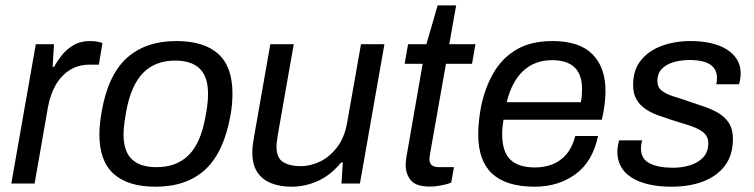

<svg xmlns="http://www.w3.org/2000/svg" viewBox="-20 -693 2849 725"><path d="M22.7 0 115.2 -526H183.8L178.8 -440.7H184.3Q196.5 -463.4 214.4 -485.6Q232.4 -507.8 258.2 -522.9Q284.1 -538 319.8 -538Q336 -538 348.6 -535.5Q361.2 -532.9 366.8 -530.4L353.4 -448.9H319Q275.6 -448.9 243.2 -428.3Q210.8 -407.7 190.1 -371.6Q169.4 -335.5 160.9 -287.3L110.7 0Z M566.8 12Q463.4 12 409.4 -36.3Q355.3 -84.6 355.3 -185.2Q355.3 -204.7 357.5 -226.2Q359.8 -247.6 363.8 -271Q387.8 -409.9 458.9 -474Q529.9 -538 645.7 -538Q750.1 -538 803.9 -489.7Q857.8 -441.4 857.8 -339.3Q857.8 -320.3 856 -299.4Q854.2 -278.5 849.8 -255Q824.8 -117 754.8 -52.5Q684.9 12 566.8 12ZM571.2 -61.8Q646.8 -61.8 692.6 -107.4Q738.4 -153.1 755.8 -252.3Q760.2 -274.9 762.2 -290.4Q764.1 -306 764.9 -317.4Q765.6 -328.7 765.6 -338.6Q765.6 -403.2 734.3 -433.7Q703 -464.2 641.4 -464.2Q566.1 -464.2 520.6 -418Q475.1 -371.8 456.8 -273.7Q452.8 -251.1 450.6 -235.1Q448.4 -219 447.4 -207.9Q446.4 -196.7 446.4 -186.8Q446.4 -121.7 477.7 -91.8Q509 -61.8 571.2 -61.8Z M1080.7 12Q1038.7 12 1005.1 -0.8Q971.5 -13.6 952.1 -42Q932.8 -70.3 932.8 -117Q932.8 -131.8 934.8 -147.4Q936.9 -163 940 -180.4L1000.7 -526H1089.2L1029.1 -184.3Q1027.5 -172.1 1025.8 -161Q1024 -149.9 1024 -140.3Q1024 -96.4 1049.2 -81Q1074.5 -65.6 1114.3 -65.6Q1153.1 -65.6 1189.9 -83.7Q1226.7 -101.9 1254.1 -138.6Q1281.4 -175.3 1290.8 -229.8L1343.1 -526H1431.6L1339.1 0H1269.4L1274.5 -79.3H1267.9Q1229.8 -32.4 1181.5 -10.2Q1133.2 12 1080.7 12Z M1603.5 11.5Q1550.9 11.5 1531.4 -12.1Q1511.8 -35.8 1511.8 -71.3Q1511.8 -78.4 1512.8 -85.9Q1513.8 -93.5 1514.8 -101L1576 -452.2H1508L1520.8 -526H1590.1L1632.5 -672.5H1702.4L1676.4 -526H1775.2L1762.4 -452.2H1664L1605.4 -121Q1604.4 -115.2 1602.9 -105.8Q1601.4 -96.4 1601.4 -92.6Q1601.4 -77.5 1610 -69.7Q1618.5 -61.8 1638 -61.8H1694.2L1683.8 -3.5Q1673.3 0.9 1659.3 4.2Q1645.2 7.5 1630.7 9.5Q1616.1 11.5 1603.5 11.5Z M1998.8 12Q1891.8 12 1838.8 -37Q1785.8 -86 1785.8 -184.9Q1785.8 -211.9 1788.8 -239.3Q1791.8 -266.6 1796.8 -292.1Q1811.8 -363.2 1844 -418.6Q1876.3 -474 1930.6 -506Q1984.9 -538 2066.2 -538Q2167.1 -538 2216.7 -488.7Q2266.4 -439.4 2266.4 -348.3Q2266.4 -325.3 2262.9 -297.1Q2259.4 -268.9 2252.3 -240.8H1881.1Q1878.7 -225.6 1877.4 -212.3Q1876.2 -199.1 1876.2 -186.8Q1876.2 -120.5 1906.8 -90.6Q1937.4 -60.7 2000.4 -60.7Q2035.2 -60.7 2065.5 -72.3Q2095.9 -83.9 2118.6 -110.3Q2141.3 -136.7 2152.3 -179.4H2238.3Q2217.7 -82.2 2152.9 -35.1Q2088 12 1998.8 12ZM1893.5 -307.1H2173.5Q2175.9 -320.7 2176.9 -332.9Q2177.8 -345.2 2177.8 -355.8Q2177.8 -411.6 2149.5 -438.7Q2121.2 -465.8 2065 -465.8Q1998.8 -465.8 1955.3 -424.9Q1911.8 -384.1 1893.5 -307.1Z M2515.4 12Q2466.4 12 2428.3 2.9Q2390.2 -6.2 2364 -23Q2337.8 -39.9 2324.5 -64.4Q2311.2 -89 2311.2 -119Q2311.2 -130.6 2313.2 -142.3Q2315.2 -153.9 2318.2 -163.2H2404.5Q2402.6 -155 2401.4 -147Q2400.2 -138.9 2400.2 -133.2Q2400.2 -92.7 2433.2 -76.2Q2466.3 -59.6 2520.1 -59.6Q2556.4 -59.6 2586.8 -69.3Q2617.2 -79 2635.8 -99.4Q2654.5 -119.9 2654.5 -152.1Q2654.5 -179.3 2633.9 -194.6Q2613.2 -209.9 2580.9 -220Q2548.6 -230.2 2513.3 -241Q2487.1 -249.5 2461.4 -259Q2435.7 -268.5 2415.3 -282.9Q2394.8 -297.2 2382.7 -318.8Q2370.6 -340.4 2370.6 -372.5Q2370.6 -428.6 2400 -465.1Q2429.4 -501.6 2478.7 -519.8Q2528 -538 2587.6 -538Q2628.2 -538 2662.8 -530.4Q2697.4 -522.8 2722.8 -507.3Q2748.2 -491.8 2762.5 -469Q2776.8 -446.3 2776.8 -416Q2776.8 -403.2 2774.5 -391.8Q2772.2 -380.4 2770.8 -374.8H2684.8Q2686.3 -381.6 2686.8 -387.4Q2687.3 -393.3 2687.3 -398.1Q2687.3 -423.4 2674.1 -438.4Q2660.9 -453.4 2638 -459.9Q2615.1 -466.4 2585.1 -466.4Q2550.1 -466.4 2522.3 -457.9Q2494.4 -449.4 2478.3 -432.1Q2462.2 -414.7 2462.2 -387.8Q2462.2 -363.5 2479.1 -350.4Q2496.1 -337.3 2523.1 -329.1Q2550.1 -320.9 2581.4 -309.9Q2610.8 -300 2639.9 -290.1Q2669 -280.1 2693.6 -265.6Q2718.2 -251 2732.9 -227.8Q2747.5 -204.5 2747.5 -168.6Q2747.5 -107.3 2717.4 -67.5Q2687.2 -27.7 2635.1 -7.8Q2583.1 12 2515.4 12Z"/></svg>

Font: Archivo Variable SemiBold
Style: Italic
Weight: 600
Italic angle: -10°
Designer: Hector Gatti
Foundry: Omnibus-Type
Version: Version 2.001